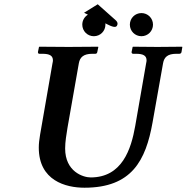

<svg xmlns="http://www.w3.org/2000/svg" viewBox="-20 -864 871 896"><path d="M586 -749C586 -719 610 -695 640 -695C670 -695 694 -719 694 -749C694 -779 670 -803 640 -803C610 -803 586 -779 586 -749ZM662 -569 611 -276C592 -168 550 -36 403 -36C368 -36 284 -63 284 -171C284 -203 290 -236 295 -268L348 -569C353 -597 370 -613 411 -613H425C430 -613 433 -616 434 -621L439 -645L437 -646C437 -646 336 -645 300 -645C261 -645 164 -646 164 -646L162 -645L157 -621C157 -615 160 -613 164 -613H178C212 -613 227 -604 227 -582C227 -578 226 -573 225 -569L167 -235C163.2 -213 161 -193 161 -175C161 -21 287 12 374 12C595 12 660.4 -115.1 692 -293L741 -569C746 -597 762 -613 803 -613H817C822 -613 826 -616 827 -621L831 -645L829 -646C829 -646 751 -645 715 -645C676 -645 601 -646 601 -646L599 -645L594 -621C594 -616 597 -613 601 -613H615C649 -613 664 -604 664 -582C664 -578 663 -573 662 -569ZM436.1 -844.1 372.2 -804.5 390.3 -795.5C374.5 -786.1 364 -768.9 364 -749C364 -719 388 -695 418 -695C448 -695 472 -719 472 -749C472 -751.1 471.9 -753.1 471.7 -755.1L483.8 -749C499.3 -741.2 508.5 -738.5 515.4 -738.5C526.2 -738.5 528.5 -749 528.5 -753.4C528.5 -758.7 526.1 -764 519.2 -770.2Z"/></svg>

Font: Linux Libertine O
Style: Bold Italic
Weight: 700
Italic angle: -11.5°
Designer: Philipp H. Poll
Foundry: Philipp H. Poll
Version: Version 4.1.0